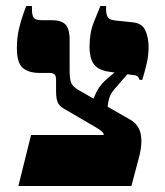

<svg xmlns="http://www.w3.org/2000/svg" viewBox="-20 -617 549 637"><path d="M41 0 83 -169H324Q325 -175 316.5 -182Q308 -189 294 -197L191 -257Q176 -266 171 -278.5Q166 -291 166 -315V-353Q166 -366 160.5 -370.5Q155 -375 144 -375H113Q74 -375 55 -392Q36 -409 36 -458Q36 -492 43 -521.5Q50 -551 57.5 -571.5Q65 -592 67 -597H86V-586Q86 -565 92.5 -557.5Q99 -550 117 -550H153Q182 -550 196.5 -536.5Q211 -523 211 -483V-384Q211 -358 215.5 -344Q220 -330 241 -318L412 -220Q440 -204 446.5 -173.5Q453 -143 443 -102L416 0ZM338 -255 287 -281Q290 -291 300 -311.5Q310 -332 328 -349L366 -382L407 -376L357 -318Q344 -302 340 -282Q336 -262 338 -255ZM443 -352Q442 -357 438 -362Q434 -367 422 -368L342 -379Q314 -383 300 -395Q286 -407 281.5 -425Q277 -443 277 -461Q277 -508 291.5 -544Q306 -580 313 -597H332V-584Q332 -571 337 -561Q342 -551 363 -549L420 -543Q452 -540 462.5 -515.5Q473 -491 473 -461Q473 -434 467 -407.5Q461 -381 452 -352Z"/></svg>

Font: Frank Ruhl Libre ExtraBold
Style: Regular
Weight: 800
Designer: Yanek Iontef
Foundry: Fontef
Version: Version 6.003;gftools[0.9.30]